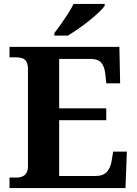

<svg xmlns="http://www.w3.org/2000/svg" viewBox="-20 -951 693 971"><path d="M28.1 0V-53H63.2Q80.5 -53 93.5 -58.7Q106.5 -64.3 114 -76.8Q121.4 -89.3 121.4 -109.6V-599.4Q121.4 -626.8 113.3 -639.7Q105.2 -652.7 91.6 -656.8Q78.1 -661 62 -661H28.1V-714H583.8L587.6 -529.7H517.6L512.6 -576.8Q508.6 -613.8 492.3 -633.4Q476 -653 436.8 -653H279.2V-403.2H517.3V-343.2H279.2V-61H464.1Q502.4 -61 521 -82.6Q539.6 -104.2 544.6 -137.2L552.2 -184.3H621.6L614.6 0ZM255 -784Q270 -803 288.3 -829Q306.6 -855 324.2 -882Q341.8 -909 351.8 -931H509.3V-921Q500.3 -908 479.1 -888Q457.9 -868 430.5 -846Q403.1 -824 374.8 -804.5Q346.6 -785 323.1 -771H255Z"/></svg>

Font: Noto Serif Malayalam
Style: Regular
Weight: 400
Designer: Indian type Foundry, Jelle Bosma, Monotype Design Team
Foundry: Monotype Imaging Inc.
Version: Version 2.103